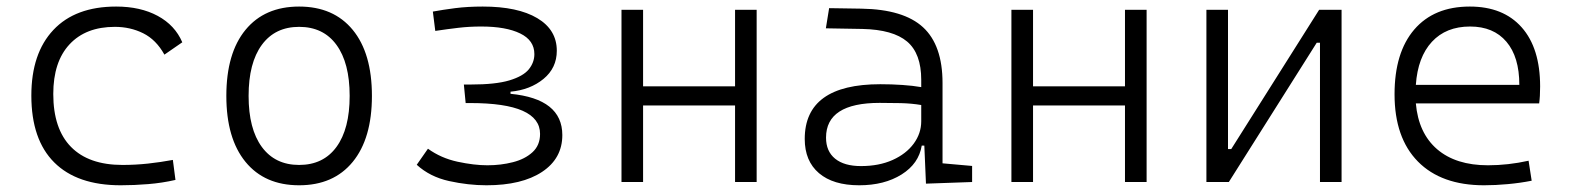

<svg xmlns="http://www.w3.org/2000/svg" viewBox="-20 -547 4728 577"><path d="M342.8 9.8Q211.9 9.8 143.1 -58.8Q74.2 -127.4 74.2 -259.8Q74.2 -386.7 140.4 -457Q206.5 -527.3 329.1 -527.3Q401.9 -527.3 453.9 -499.3Q505.9 -471.2 527.8 -419.9L474.1 -382.8Q449.2 -427.7 410.4 -447Q371.6 -466.3 325.2 -466.3Q237.8 -466.3 189 -413.8Q140.1 -361.3 140.1 -264.6Q140.1 -159.7 193.4 -105.5Q246.6 -51.3 348.1 -51.3Q386.7 -51.3 424.8 -55.4Q462.9 -59.6 499.5 -66.4L507.3 -6.3Q467.3 2.9 425.3 6.3Q383.3 9.8 342.8 9.8Z M878.9 9.8Q775.4 9.8 717.8 -60.5Q660.2 -130.9 660.2 -258.8Q660.2 -387.2 717.8 -457.3Q775.4 -527.3 878.9 -527.3Q982.4 -527.3 1040 -457.3Q1097.7 -387.2 1097.7 -258.8Q1097.7 -130.9 1040 -60.5Q982.4 9.8 878.9 9.8ZM878.9 -51.3Q951.7 -51.3 991.2 -105.5Q1030.8 -159.7 1030.8 -258.8Q1030.8 -357.9 991.2 -412.1Q951.7 -466.3 878.9 -466.3Q806.6 -466.3 766.8 -412.1Q727.1 -357.9 727.1 -258.8Q727.1 -159.7 766.8 -105.5Q806.6 -51.3 878.9 -51.3Z M1441.9 9.8Q1387.2 9.8 1329.6 -2.9Q1272 -15.6 1232.4 -51.8L1266.1 -100.1Q1305.2 -71.8 1355 -61Q1404.8 -50.3 1444.8 -50.3Q1485.4 -50.3 1521.5 -59.6Q1557.6 -68.8 1580.3 -89.6Q1603 -110.4 1603 -144.5Q1603 -237.3 1393.6 -237.3H1379.4L1374 -293H1395Q1469.2 -293 1510.7 -305.4Q1552.2 -317.9 1569.1 -338.6Q1585.9 -359.4 1585.9 -384.3Q1585.9 -425.8 1543.2 -446.5Q1500.5 -467.3 1426.3 -467.3Q1390.1 -467.3 1357.2 -463.4Q1324.2 -459.5 1288.1 -454.1L1280.8 -512.2Q1310.1 -517.6 1347.7 -522.5Q1385.3 -527.3 1430.7 -527.3Q1536.1 -527.3 1594.7 -492.4Q1653.3 -457.5 1653.3 -394.5Q1653.3 -342.8 1613.3 -309.8Q1573.2 -276.9 1514.2 -271.5V-265.1Q1669.9 -250 1669.9 -141.1Q1669.9 -70.8 1609.1 -30.5Q1548.3 9.8 1441.9 9.8Z M2189 0V-230H1912.6V0H1847.7V-517.6H1912.6V-287.6H2189V-517.6H2253.9V0Z M2762.7 4.9 2757.8 -109.4H2750Q2741.2 -55.2 2689.5 -22.7Q2637.7 9.8 2562 9.8Q2483.9 9.8 2441.2 -26.6Q2398.4 -63 2398.4 -129.4Q2398.4 -293.9 2625.5 -293.9Q2660.2 -293.9 2691.7 -291.7Q2723.1 -289.6 2748.5 -285.2V-307.1Q2748.5 -386.2 2706.1 -422.1Q2663.6 -458 2571.8 -460L2461.9 -461.9L2471.7 -522.5L2568.4 -521Q2695.3 -519 2753.9 -465.1Q2812.5 -411.1 2812.5 -297.4V-56.2L2901.4 -48.3V0ZM2748.5 -231.4Q2719.7 -236.3 2686.8 -237.1Q2653.8 -237.8 2623.5 -237.8Q2462.4 -237.8 2462.4 -133.3Q2462.4 -92.3 2489.7 -70.1Q2517.1 -47.9 2567.4 -47.9Q2621.6 -47.9 2662.4 -66.2Q2703.1 -84.5 2725.8 -115.2Q2748.5 -146 2748.5 -182.6Z M3360.8 0V-230H3084.5V0H3019.5V-517.6H3084.5V-287.6H3360.8V-517.6H3425.8V0Z M3605.5 0V-517.6H3670.4V-99.1H3680.2L3944.3 -517.6H4011.7V0H3946.8V-418.5H3937L3672.9 0Z M4439.9 9.8Q4311.5 9.8 4241.2 -61.5Q4170.9 -132.8 4170.9 -263.7Q4170.9 -389.2 4230.2 -458.3Q4289.6 -527.3 4397 -527.3Q4497.6 -527.3 4553 -464.8Q4608.4 -402.3 4608.4 -287.1Q4608.4 -256.8 4605.5 -236.3H4234.9Q4242.7 -147 4298.8 -98.6Q4355 -50.3 4451.7 -50.3Q4512.2 -50.3 4573.7 -64L4583 -3.9Q4548.8 2.9 4511.7 6.3Q4474.6 9.8 4439.9 9.8ZM4234.9 -292H4545.9Q4545.9 -376 4507.1 -421.6Q4468.3 -467.3 4397.9 -467.3Q4325.7 -467.3 4283.2 -421.4Q4240.7 -375.5 4234.9 -292Z"/></svg>

Font: CaskaydiaMono NF Light
Style: Regular
Weight: 300
Designer: Aaron Bell
Foundry: Saja Typeworks
Version: Version 2111.001; ttfautohint (v1.8.4);Nerd Fonts 3.1.1